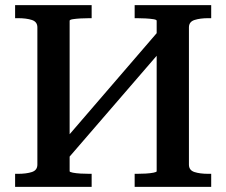

<svg xmlns="http://www.w3.org/2000/svg" viewBox="-20 -730 884 750"><path d="M198 -143 608 -619 648 -577 237 -101ZM39 0V-51H50Q83 -51 104.5 -58Q126 -65 126 -87V-623Q126 -645 104.5 -652Q83 -659 50 -659H39V-710H338V-659H330Q313 -659 295 -658Q277 -657 264.5 -655Q252 -653 252 -649V-61Q252 -58 264.5 -55.5Q277 -53 295 -52Q313 -51 330 -51H338V0ZM506 0V-51H514Q531 -51 549 -52Q567 -53 579.5 -55.5Q592 -58 592 -61V-649Q592 -653 579.5 -655Q567 -657 549 -658Q531 -659 514 -659H506V-710H805V-659H794Q762 -659 740 -652Q718 -645 718 -623V-87Q718 -65 739.5 -58Q761 -51 794 -51H805V0Z"/></svg>

Font: Roboto Serif 36pt Medium
Style: Regular
Weight: 500
Designer: Greg Gazdowicz
Foundry: Commercial Type
Version: Version 1.008